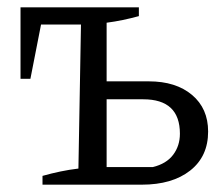

<svg xmlns="http://www.w3.org/2000/svg" viewBox="-20 -504 603 524"><path d="M96 0V-24Q121 -31 145 -36Q169 -41 194 -44L201 -437H92L63 -289H36V-484H359V-460Q337 -454 315.5 -449.5Q294 -445 271 -442V-48H397Q434 -57 452.5 -81.5Q471 -106 471 -139Q471 -233 371 -233H237V-282H386Q460 -282 504 -245Q548 -208 548 -145Q548 -77 499 -38.5Q450 0 367 0Z"/></svg>

Font: Piazzolla 24pt
Style: Regular
Weight: 400
Designer: Juan Pablo del Peral
Foundry: Huerta Tipografica
Version: Version 2.005